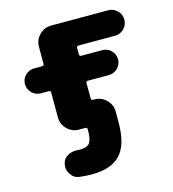

<svg xmlns="http://www.w3.org/2000/svg" viewBox="-111 -639 844 938"><g transform="rotate(-15 310.5 -170.0)"><path d="M99.6 -240.2Q73.2 -240.2 54.7 -258.8Q36.1 -277.3 36.1 -303.2Q36.1 -329.1 54.7 -347.7Q73.2 -366.2 99.6 -366.2H139.6Q149.4 -366.2 149.4 -376V-461.9Q149.4 -497.1 174.3 -522Q199.2 -546.9 234.4 -546.9H522.5Q548.8 -546.9 567.9 -527.8Q586.9 -508.8 586.9 -482.4Q586.9 -456.1 567.9 -437Q548.8 -418 522.5 -418H337.9Q328.1 -418 328.1 -408.2V-376Q328.1 -366.2 337.9 -366.2H443.4Q469.7 -366.2 488.3 -347.7Q506.8 -329.1 506.8 -303.2Q506.8 -277.3 488.3 -258.8Q469.7 -240.2 443.4 -240.2H337.9Q328.1 -240.2 328.1 -230.5V-153.3Q328.1 -143.6 337.9 -143.6H344.7Q379.9 -143.6 404.8 -118.7Q429.7 -93.8 429.7 -58.6V-4.9Q429.7 107.4 383.3 157.2Q336.9 207 240.2 207Q208 207 175.8 203.1Q147.5 199.2 132.8 174.8Q121.1 158.2 121.1 137.7Q121.1 130.9 123 123Q127.9 97.7 150.4 85Q168.9 74.2 191.4 74.2Q196.3 74.2 201.2 74.2Q207 75.2 212.9 75.2Q249 75.2 262.2 58.1Q275.4 41 275.4 -4.9V-10.7Q275.4 -20.5 265.6 -20.5H234.4Q199.2 -20.5 174.3 -45.4Q149.4 -70.3 149.4 -105.5V-230.5Q149.4 -240.2 139.6 -240.2Z"/></g></svg>

Font: Gen Jyuu GothicX Heavy
Style: Bold
Weight: 900
Designer: [Source Han Sans]
Ryoko NISHIZUKA  (kana & ideographs); Paul D. Hunt (Latin, Greek & Cyrillic); Wenlong ZHANG  (bopomofo
Version: Version 1.002.20150607